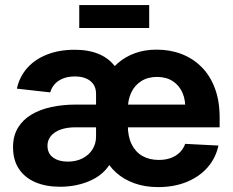

<svg xmlns="http://www.w3.org/2000/svg" viewBox="-20 -745 942 776"><path d="M223.1 9.8Q165.5 9.8 122.8 -8.5Q80.1 -26.9 56.4 -62.5Q32.7 -98.1 32.7 -150.4Q32.7 -195.8 52.5 -228.5Q72.3 -261.2 107.2 -282Q142.1 -302.7 188 -312.5Q233.9 -322.3 286.1 -322.3H773.9L728.5 -297.4Q731 -338.9 717.8 -369.4Q704.6 -399.9 678.2 -417Q651.9 -434.1 614.7 -434.1Q577.6 -434.1 551 -417.2Q524.4 -400.4 510.5 -371.1Q496.6 -341.8 496.6 -303.2V-238.8Q496.6 -193.4 512 -162.1Q527.3 -130.9 555.4 -114.7Q583.5 -98.6 621.6 -98.6Q648.4 -98.6 669.7 -106.2Q690.9 -113.8 705.8 -128.2Q720.7 -142.6 728.5 -163.6L862.8 -156.7Q852.1 -106.4 819.3 -68.8Q786.6 -31.2 735.4 -10Q684.1 11.2 618.7 11.2Q566.4 11.2 523.4 -4.2Q480.5 -19.5 449.2 -47.6Q418 -75.7 400.9 -113.3L405.3 -428.2Q426.8 -464.4 456.8 -490.2Q486.8 -516.1 526.1 -530.3Q565.4 -544.4 613.3 -544.4Q667.5 -544.4 713.9 -526.6Q760.3 -508.8 794.9 -473.9Q829.6 -439 848.6 -387.9Q867.7 -336.9 867.7 -270.5V-230.5H286.1Q250 -230.5 224.6 -221.2Q199.2 -211.9 185.5 -195.1Q171.9 -178.2 171.9 -156.2Q171.9 -124.5 194.8 -108.2Q217.8 -91.8 253.4 -91.8Q288.1 -91.8 314 -105.2Q339.8 -118.7 354 -141.6Q368.2 -164.6 368.2 -192.9V-366.2Q368.2 -387.7 358.2 -403.3Q348.1 -418.9 328.9 -427.5Q309.6 -436 282.7 -436Q254.9 -436 234.1 -427.5Q213.4 -418.9 200.7 -404.5Q188 -390.1 183.1 -371.6L48.3 -386.7Q58.6 -434.6 89.6 -469.7Q120.6 -504.9 169.7 -524.4Q218.8 -543.9 282.2 -543.9Q340.3 -543.9 382.3 -525.4Q424.3 -506.8 448.5 -471.2Q472.7 -435.5 477.5 -383.3L470.2 -106.9H436.5Q424.8 -77.1 403.3 -54.9Q381.8 -32.7 353 -18.6Q324.2 -4.4 291 2.7Q257.8 9.8 223.1 9.8ZM583 -724.6V-631.8H300.3V-724.6Z"/></svg>

Font: Inter 20pt
Style: Bold
Weight: 700
Version: Version 4.001;git-66647c0bb